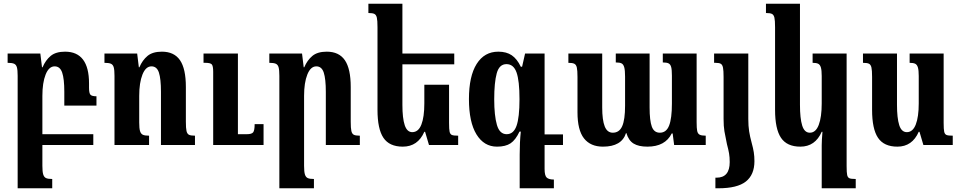

<svg xmlns="http://www.w3.org/2000/svg" viewBox="-20 -780 5171 1033"><path d="M326 -212V-286Q326 -356 314.5 -389.5Q303 -423 274 -423Q243 -423 225.5 -379Q208 -335 208 -264V-58H482V0H208V112Q208 144 212.5 158.5Q217 173 227.5 178Q238 183 261 183V233H75V-372Q75 -403 71 -417.5Q67 -432 56 -437Q45 -442 21 -442V-492H197L206 -418H209Q225 -456 252.5 -479Q280 -502 330 -502Q459 -502 459 -331V-308Q459 -279 466.5 -270.5Q474 -262 499 -262V-212Z M1029 0H846V-286Q846 -356 835 -389.5Q824 -423 795 -423Q764 -423 746.5 -379Q729 -335 729 -264V-121Q729 -89 733.5 -74.5Q738 -60 748.5 -55Q759 -50 782 -50V0H596V-372Q596 -403 592 -417.5Q588 -432 577 -437Q566 -442 542 -442V-492H718L727 -418H730Q746 -456 773.5 -479Q801 -502 851 -502Q917 -502 948.5 -456Q980 -410 980 -312V-125Q980 -90 983.5 -75Q987 -60 996.5 -55Q1006 -50 1029 -50ZM1398 0H1127V-394Q1127 -425 1119.5 -433.5Q1112 -442 1085 -442H1075V-492H1260V-58H1308Q1334 -58 1342 -68Q1350 -78 1350 -112H1398Z M1916 0H1733V-286Q1733 -355 1722 -389Q1711 -423 1682 -423Q1651 -423 1633.5 -379Q1616 -335 1616 -264V112Q1616 144 1620.5 158.5Q1625 173 1635.5 178Q1646 183 1669 183V233H1483V-372Q1483 -403 1479 -417.5Q1475 -432 1464 -437Q1453 -442 1429 -442V-492H1605L1614 -418H1617Q1633 -456 1660.5 -479Q1688 -502 1738 -502Q1804 -502 1835.5 -456Q1867 -410 1867 -312V-125Q1867 -90 1870.5 -75Q1874 -60 1883.5 -55Q1893 -50 1916 -50Z M2445 -50V0H2288L2267 -71H2263Q2228 9 2147 9Q2075 9 2043 -38.5Q2011 -86 2011 -189V-634Q2011 -670 2007.5 -685Q2004 -700 1994.5 -705Q1985 -710 1962 -710V-760H2145V-492H2424V-434H2145V-216Q2145 -144 2157.5 -106.5Q2170 -69 2198 -69Q2231 -69 2247 -109.5Q2263 -150 2263 -224V-324H2396V-119Q2396 -84 2399 -71Q2402 -58 2411 -54Q2420 -50 2445 -50Z M2910 0V129Q2910 165 2921.5 175.5Q2933 186 2960 186V233H2776V51Q2776 -14 2782 -72H2775Q2754 -27 2727 -9Q2700 9 2654 9Q2584 9 2543.5 -57Q2503 -123 2503 -247Q2503 -370 2544.5 -436Q2586 -502 2661 -502Q2705 -502 2733.5 -482.5Q2762 -463 2782 -421H2789L2805 -492H2910V-57H3009V0ZM2775 -246Q2775 -346 2759 -390.5Q2743 -435 2705 -435Q2666 -435 2652.5 -385.5Q2639 -336 2639 -246Q2639 -158 2653.5 -108Q2668 -58 2706 -58Q2743 -58 2759 -103Q2775 -148 2775 -246Z M3728 -492V-123Q3728 -90 3731 -75.5Q3734 -61 3744 -55.5Q3754 -50 3777 -50V0H3607L3599 -62H3594Q3559 9 3463 9Q3416 9 3389 -7.5Q3362 -24 3350 -64H3348Q3325 9 3224 9Q3157 9 3122 -35.5Q3087 -80 3087 -176V-366Q3087 -401 3083.5 -416.5Q3080 -432 3070 -437Q3060 -442 3038 -442V-492H3220V-202Q3220 -134 3233.5 -100Q3247 -66 3277 -66Q3312 -66 3327.5 -101Q3343 -136 3343 -211V-368Q3343 -402 3338.5 -418Q3334 -434 3324 -439Q3314 -444 3293 -444V-492H3475V-202Q3475 -131 3487 -98.5Q3499 -66 3530 -66Q3565 -66 3580 -104.5Q3595 -143 3595 -223V-373Q3595 -405 3591 -419.5Q3587 -434 3577 -439Q3567 -444 3546 -444V-492Z M3873 -366Q3873 -400 3870 -415.5Q3867 -431 3858.5 -436.5Q3850 -442 3830 -442H3822V-492H4006V-140Q4006 -102 4010.5 -73.5Q4015 -45 4024 -12Q4032 17 4035.5 39Q4039 61 4039 87Q4039 160 3993 196.5Q3947 233 3845 233H3829V176H3835Q3906 176 3906 92Q3906 66 3902.5 45.5Q3899 25 3891 -5Q3882 -47 3877.5 -74Q3873 -101 3873 -140Z M4401 2Q4401 -23 4405 -71H4401Q4366 9 4286 9Q4214 9 4182 -38.5Q4150 -86 4150 -189V-634Q4150 -670 4146.5 -685Q4143 -700 4133.5 -705Q4124 -710 4101 -710V-760H4284V-216Q4284 -143 4296 -104.5Q4308 -66 4337 -66Q4369 -66 4385 -108Q4401 -150 4401 -224V-371Q4401 -402 4396.5 -417Q4392 -432 4382 -437Q4372 -442 4352 -442V-492H4535V114Q4535 149 4538 162Q4541 175 4550 179Q4559 183 4584 183V233H4401Z M4672 -189V-366Q4672 -402 4668.5 -417Q4665 -432 4655.5 -437Q4646 -442 4623 -442V-492H4806V-216Q4806 -145 4818 -107Q4830 -69 4859 -69Q4891 -69 4907 -110Q4923 -151 4923 -224V-371Q4923 -402 4918.5 -417Q4914 -432 4904 -437Q4894 -442 4874 -442V-492H5057V-119Q5057 -84 5060 -71Q5063 -58 5072 -54Q5081 -50 5106 -50V0H4948L4927 -71H4923Q4888 9 4808 9Q4736 9 4704 -38.5Q4672 -86 4672 -189Z"/></svg>

Font: Noto Serif Armenian SmBold Cond
Style: Regular
Weight: 600
Width: 3
Designer: Monotype Design team
Foundry: Monotype Imaging Inc.
Version: Version 1.000